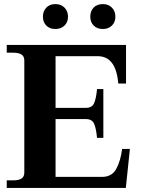

<svg xmlns="http://www.w3.org/2000/svg" viewBox="-20 -920 689 940"><path d="M190 -838Q190 -865 206.5 -882.5Q223 -900 251 -900Q279 -900 296 -882.5Q313 -865 313 -838Q313 -812 296 -795Q279 -778 251 -778Q223 -778 206.5 -795Q190 -812 190 -838ZM422 -838Q422 -866 438.5 -883Q455 -900 484 -900Q511 -900 528 -882.5Q545 -865 545 -838Q545 -812 528 -795Q511 -778 484 -778Q455 -778 438.5 -795Q422 -812 422 -838ZM616 -191 596 0H13V-37H43Q72 -37 85.5 -46Q99 -55 99 -75V-624Q99 -644 85.5 -653Q72 -662 43 -662H13V-700H597V-511H559Q548 -645 458 -645H252V-392H401Q431 -392 441 -415.5Q451 -439 455 -484H486V-245H455Q451 -290 441 -313.5Q431 -337 401 -337H252V-54H480Q527 -54 548.5 -92Q570 -130 578 -191Z"/></svg>

Font: Taviraj SemiBold
Style: Regular
Weight: 600
Designer: Katatrad Team
Foundry: CadsonDemak
Version: Version 1.001